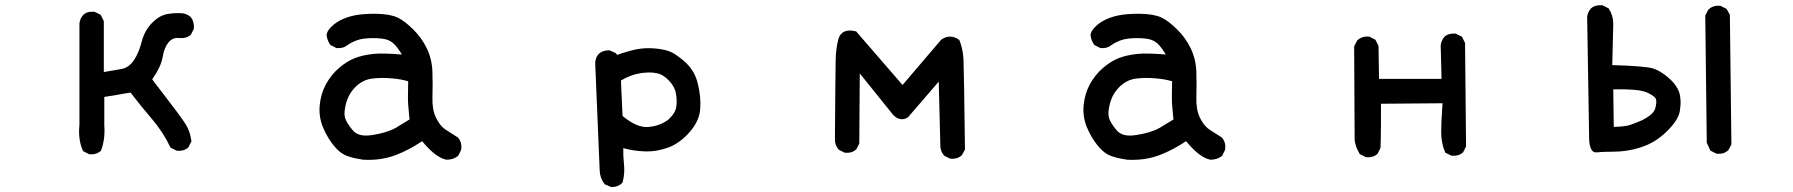

<svg xmlns="http://www.w3.org/2000/svg" viewBox="-20 -592 7040 754"><path d="M328.6 12.7 309.1 2.9 306.2 1.5 304.7 -2Q286.1 -45.4 292 -101.1V-499V-499.5V-500Q293 -509.3 296.6 -517.6Q300.3 -525.9 306.2 -532.7L306.6 -533.2L307.1 -533.7Q323.7 -548.3 349.6 -545.9H351.6L353 -544.9L372.6 -535.2L375.5 -533.7L377 -530.8L386.7 -511.2L387.7 -509.3V-506.8V-309.1Q428.7 -315.9 457 -321Q485.4 -326.2 504.9 -354Q524.9 -383.8 535.6 -425.3Q546.9 -470.7 575.2 -500Q588.9 -514.6 603.5 -523.7Q618.2 -532.7 633.8 -536.1Q662.6 -542 694.8 -540H695.3Q704.6 -539.1 712.9 -535.4Q721.2 -531.7 728 -525.9L729 -525.4L729.5 -524.4Q743.7 -505.9 741.2 -480.5V-478.5L740.2 -477.1L730.5 -457.5L729.5 -455.6L728 -454.6Q719.7 -447.3 709 -444.3Q698.2 -441.4 685.5 -442.4Q671.9 -444.3 661.6 -440.4Q651.4 -436.5 643.1 -427.2Q634.3 -417 628.2 -402.6Q622.1 -388.2 619.1 -369.6Q615.7 -349.1 605.2 -326.9Q594.7 -304.7 577.6 -280.3Q637.2 -203.1 669.7 -159.7Q702.1 -116.2 710.4 -102.1Q727.1 -73.7 731.4 -40L731.9 -37.1L730.5 -34.7L720.7 -15.1L719.7 -13.2L718.3 -12.2Q701.7 2.4 675.8 0H673.8L672.4 -1L652.8 -10.7L649.9 -12.2L648.4 -15.1Q619.6 -74.7 575.7 -126Q532.7 -175.8 492.7 -228.5Q477.1 -226.1 462.9 -223.6Q448.7 -221.2 436.5 -218.8Q413.1 -214.8 389.6 -211.4V-99.1Q393.6 -47.4 377.4 -2.4L376.5 0L374.5 1.5Q357.9 16.1 332 13.7H330.1Z M1405.8 35.2Q1400.9 34.2 1396 33.4Q1391.1 32.7 1386.2 31.7Q1381.3 30.8 1376.5 29.8Q1371.6 28.8 1366.7 27.6Q1361.8 26.4 1357.2 24.9Q1352.5 23.4 1347.7 22Q1317.4 12.2 1292.5 -18.1Q1280.3 -32.7 1269.5 -50.3Q1258.8 -67.9 1250 -88.4Q1231.4 -130.4 1235.4 -176.8Q1239.3 -222.7 1259.8 -260.7Q1280.3 -298.3 1311 -324.7Q1326.2 -337.9 1341.8 -347.7Q1357.4 -357.4 1373.5 -363.8Q1404.8 -376 1447.8 -380.4Q1467.3 -382.3 1494.6 -381.6Q1522 -380.9 1558.1 -377.9Q1543.9 -402.3 1528.8 -418Q1510.3 -437 1479.5 -440.4Q1446.3 -444.3 1410.2 -440.4Q1393.1 -438.5 1376.7 -432.1Q1360.4 -425.8 1344.7 -415Q1328.1 -400.9 1302.7 -403.3H1300.8L1299.3 -404.3L1279.8 -414.1L1277.8 -415L1276.4 -417Q1265.1 -433.1 1262.7 -453.1V-454.1V-455.1Q1265.1 -474.6 1289.6 -494.6Q1301.3 -504.4 1314.7 -511.5Q1328.1 -518.6 1343.8 -523.9Q1374 -534.2 1411.6 -536.6Q1423.8 -537.6 1435.8 -537.8Q1447.8 -538.1 1459.7 -537.8Q1471.7 -537.6 1482.9 -536.6Q1495.1 -535.6 1505.9 -533.7Q1516.6 -531.7 1526.4 -528.8Q1536.1 -525.9 1544.4 -521.5Q1569.3 -509.3 1602.5 -476.6Q1619.1 -460.4 1632.6 -441.7Q1646 -422.9 1656.2 -401.9Q1676.8 -358.9 1678.2 -308.6Q1679.7 -259.8 1678.2 -209Q1676.8 -161.1 1692.4 -129.4Q1697.8 -118.7 1703.9 -109.6Q1710 -100.6 1716.8 -93.8Q1723.6 -86.9 1731.4 -82Q1757.3 -64.9 1776.4 -53.2L1777.8 -52.7L1778.8 -51.3Q1795.4 -32.2 1791 -4.4L1790.5 -2.9L1790 -1.5L1780.3 18.1L1779.3 20L1777.3 21.5Q1759.3 35.2 1733.4 35.2H1732.4L1731 34.7Q1709.5 29.8 1686.3 11.5Q1663.1 -6.8 1637.7 -37.6Q1587.4 -3.4 1533.7 17.1Q1475.1 39.1 1406.7 35.2H1406.2ZM1533.2 -89.4 1588.4 -123Q1587.9 -127.9 1587.4 -132.6Q1586.9 -137.2 1586.4 -141.6Q1585.9 -146 1585.7 -150.1Q1585.4 -154.3 1585 -158.2Q1584.5 -162.1 1584.2 -165.8Q1584 -169.4 1583.7 -173.1Q1583.5 -176.8 1583 -179.7Q1581.1 -204.6 1583 -272.9Q1569.3 -276.9 1553.7 -279.8Q1538.1 -282.7 1519 -284.2Q1498 -286.1 1478.3 -285.9Q1458.5 -285.6 1440.4 -283.2Q1405.8 -278.8 1377.9 -252.4Q1363.8 -238.8 1354.2 -222.7Q1344.7 -206.5 1339.4 -188Q1329.6 -150.4 1334.5 -130.9Q1339.8 -110.8 1364.7 -81.1Q1386.7 -53.2 1440.4 -61.5Q1497.6 -69.8 1533.2 -89.4Z M2377.9 141.6 2357.4 132.8 2355 131.8 2353.5 129.9Q2335.9 106.9 2335 76.7Q2334 49.3 2317.4 -344.2V-344.7V-345.2Q2317.9 -354.5 2320.8 -362.8Q2323.7 -371.1 2329.1 -377.9L2329.6 -378.4L2330.1 -378.9Q2337.9 -386.7 2348.4 -390.6Q2358.9 -394.5 2371.1 -394.5H2373L2375 -393.6L2395.5 -384.8L2397.5 -383.8L2398.9 -382.3L2403.8 -376.5Q2414.6 -380.4 2425 -383.8Q2435.5 -387.2 2445.6 -389.9Q2455.6 -392.6 2464.8 -395Q2497.1 -403.3 2531.2 -402.8Q2548.3 -402.3 2564.5 -400.4Q2580.6 -398.4 2595.7 -394.5Q2611.8 -390.6 2629.4 -379.9Q2647 -369.1 2667 -351.6Q2708 -315.9 2720.2 -264.2Q2726.6 -238.8 2729 -214.6Q2731.4 -190.4 2730 -167Q2727.5 -118.2 2689 -74.2Q2651.4 -30.8 2606 -13.2Q2583.5 -4.9 2559.8 -0.7Q2536.1 3.4 2510.7 2.4Q2467.8 1 2427.7 -10.3Q2426.8 19 2430.2 49.3Q2434.6 88.9 2425.3 122.6L2424.8 125L2422.9 127Q2407.2 142.6 2381.8 142.6H2379.9ZM2604 -121.6Q2618.7 -135.3 2626.5 -147.9Q2634.3 -160.6 2635.7 -172.4Q2639.6 -198.2 2634.3 -225.1Q2633.3 -231.9 2631.1 -238Q2628.9 -244.1 2625.5 -250.5Q2622.1 -256.8 2617.4 -263.2Q2612.8 -269.5 2606.9 -275.4Q2585 -299.8 2558.1 -304.7Q2551.3 -306.2 2543.7 -306.9Q2536.1 -307.6 2527.8 -307.4Q2519.5 -307.1 2510.3 -306.4Q2501 -305.7 2491.2 -303.7Q2473.1 -300.8 2454.8 -293.7Q2436.5 -286.6 2418.5 -275.9L2424.8 -136.7Q2480.5 -90.3 2523.9 -93.3Q2569.3 -96.2 2604 -121.6Z M3709.5 30.3 3689.9 20.5 3688 19.5 3687 18.1Q3681.2 11.2 3677.5 2.9Q3673.8 -5.4 3672.9 -14.6V-15.1V-15.6L3666.5 -271.5Q3579.6 -170.9 3547.4 -133.3L3546.4 -132.3L3545.4 -131.3Q3535.6 -125 3525.4 -124Q3515.1 -123 3505.6 -127.4Q3496.1 -131.8 3487.8 -140.6V-141.1H3487.3L3356.4 -303.7L3354.5 -31.2V-28.8L3353.5 -26.9L3343.8 -7.3L3342.8 -5.4L3341.3 -4.4Q3324.7 10.3 3298.8 7.8H3296.9L3295.4 6.8L3275.9 -2.9L3273.9 -3.9L3272.9 -5.4Q3261.2 -19.5 3258.8 -38.1V-38.6V-39.1Q3260.7 -311.5 3261.7 -356.4Q3262.2 -379.9 3264.9 -400.1Q3267.6 -420.4 3272.5 -438.5Q3275.4 -449.2 3281.5 -456.8Q3287.6 -464.4 3296.1 -468Q3304.7 -471.7 3315.7 -472.2Q3326.7 -472.7 3339.4 -469.2L3342.3 -468.8L3344.2 -466.3L3524.4 -258.3L3675.3 -435.1L3675.8 -436L3676.8 -436.5Q3710 -460 3744.6 -437L3747.1 -435.1L3748.5 -432.1Q3752.9 -420.4 3756.1 -408.2Q3759.3 -396 3761.2 -383.3Q3763.2 -370.6 3763.7 -356.9Q3764.6 -336.9 3766.1 -250.2Q3767.6 -163.6 3769.5 -7.8V-5.4L3768.6 -2.9L3757.8 16.6L3756.8 18.1L3755.4 19Q3738.8 33.7 3712.9 31.2H3710.9Z M4405.8 35.2Q4400.9 34.2 4396 33.4Q4391.1 32.7 4386.2 31.7Q4381.3 30.8 4376.5 29.8Q4371.6 28.8 4366.7 27.6Q4361.8 26.4 4357.2 24.9Q4352.5 23.4 4347.7 22Q4317.4 12.2 4292.5 -18.1Q4280.3 -32.7 4269.5 -50.3Q4258.8 -67.9 4250 -88.4Q4231.4 -130.4 4235.4 -176.8Q4239.3 -222.7 4259.8 -260.7Q4280.3 -298.3 4311 -324.7Q4326.2 -337.9 4341.8 -347.7Q4357.4 -357.4 4373.5 -363.8Q4404.8 -376 4447.8 -380.4Q4467.3 -382.3 4494.6 -381.6Q4522 -380.9 4558.1 -377.9Q4543.9 -402.3 4528.8 -418Q4510.3 -437 4479.5 -440.4Q4446.3 -444.3 4410.2 -440.4Q4393.1 -438.5 4376.7 -432.1Q4360.4 -425.8 4344.7 -415Q4328.1 -400.9 4302.7 -403.3H4300.8L4299.3 -404.3L4279.8 -414.1L4277.8 -415L4276.4 -417Q4265.1 -433.1 4262.7 -453.1V-454.1V-455.1Q4265.1 -474.6 4289.6 -494.6Q4301.3 -504.4 4314.7 -511.5Q4328.1 -518.6 4343.8 -523.9Q4374 -534.2 4411.6 -536.6Q4423.8 -537.6 4435.8 -537.8Q4447.8 -538.1 4459.7 -537.8Q4471.7 -537.6 4482.9 -536.6Q4495.1 -535.6 4505.9 -533.7Q4516.6 -531.7 4526.4 -528.8Q4536.1 -525.9 4544.4 -521.5Q4569.3 -509.3 4602.5 -476.6Q4619.1 -460.4 4632.6 -441.7Q4646 -422.9 4656.2 -401.9Q4676.8 -358.9 4678.2 -308.6Q4679.7 -259.8 4678.2 -209Q4676.8 -161.1 4692.4 -129.4Q4697.8 -118.7 4703.9 -109.6Q4710 -100.6 4716.8 -93.8Q4723.6 -86.9 4731.4 -82Q4757.3 -64.9 4776.4 -53.2L4777.8 -52.7L4778.8 -51.3Q4795.4 -32.2 4791 -4.4L4790.5 -2.9L4790 -1.5L4780.3 18.1L4779.3 20L4777.3 21.5Q4759.3 35.2 4733.4 35.2H4732.4L4731 34.7Q4709.5 29.8 4686.3 11.5Q4663.1 -6.8 4637.7 -37.6Q4587.4 -3.4 4533.7 17.1Q4475.1 39.1 4406.7 35.2H4406.2ZM4533.2 -89.4 4588.4 -123Q4587.9 -127.9 4587.4 -132.6Q4586.9 -137.2 4586.4 -141.6Q4585.9 -146 4585.7 -150.1Q4585.4 -154.3 4585 -158.2Q4584.5 -162.1 4584.2 -165.8Q4584 -169.4 4583.7 -173.1Q4583.5 -176.8 4583 -179.7Q4581.1 -204.6 4583 -272.9Q4569.3 -276.9 4553.7 -279.8Q4538.1 -282.7 4519 -284.2Q4498 -286.1 4478.3 -285.9Q4458.5 -285.6 4440.4 -283.2Q4405.8 -278.8 4377.9 -252.4Q4363.8 -238.8 4354.2 -222.7Q4344.7 -206.5 4339.4 -188Q4329.6 -150.4 4334.5 -130.9Q4339.8 -110.8 4364.7 -81.1Q4386.7 -53.2 4440.4 -61.5Q4497.6 -69.8 4533.2 -89.4Z M5342.3 24.4 5322.8 14.6 5320.3 13.2 5318.8 11.2Q5315.4 5.4 5312.3 -1Q5309.1 -7.3 5306.6 -13.9Q5304.2 -20.5 5302.5 -27.3Q5300.8 -34.2 5299.8 -41.5V-42.5V-43L5297.9 -407.2V-409.7L5298.8 -411.6L5308.6 -431.2L5309.6 -432.6L5311 -434.1Q5329.6 -450.7 5355.5 -448.2H5357.4L5358.9 -447.3L5378.4 -437.5L5381.3 -436L5382.8 -433.1L5392.6 -413.6L5393.6 -411.6V-409.2L5395.5 -282.2H5641.1L5637.7 -412.6V-413.6V-414.1Q5640.1 -432.6 5651.9 -446.8L5652.3 -447.3L5652.8 -447.8Q5669.4 -462.4 5695.3 -460H5697.3L5698.7 -459L5718.3 -449.2L5721.2 -447.8L5722.7 -444.8L5732.4 -425.3L5733.4 -423.3V-420.9L5737.3 -19.5V-17.1L5736.3 -15.1L5726.6 4.4L5725.6 6.3L5724.1 7.3Q5707.5 22 5681.6 19.5H5679.7L5678.2 18.6L5658.7 8.8L5655.3 7.3L5654.3 3.9Q5639.6 -31.2 5639.6 -73.7Q5639.6 -92.8 5640.9 -121.1Q5642.1 -149.4 5645 -186.5L5403.3 -184.6Q5403.3 -131.8 5403.1 -97.2Q5402.8 -62.5 5402.3 -41.3Q5401.9 -20 5401.4 -12.7V-10.7L5400.4 -9.3L5390.6 10.3L5389.6 12.2L5388.2 13.2Q5371.6 27.8 5345.7 25.4H5343.8Z M6719.2 10.7 6699.7 1 6696.8 -0.5 6695.3 -3.9 6683.6 -29.3 6682.6 -30.8V-33.2L6676.8 -528.3V-530.8L6677.7 -532.7L6687.5 -552.2L6688.5 -553.7L6689.9 -555.2Q6708.5 -571.8 6734.4 -569.3H6736.3L6737.8 -568.4L6757.3 -558.6L6760.3 -557.1L6761.7 -554.7L6772.5 -535.2L6773.4 -532.7V-530.3L6779.3 -27.3V-24.9L6778.3 -22.5L6767.6 -2.9L6766.6 -1.5L6765.1 -0.5Q6748.5 14.2 6722.7 11.7H6720.7ZM6309.6 3.9Q6297.4 3.9 6286.9 4.2Q6276.4 4.4 6268.1 4.9Q6259.8 5.4 6252.9 6.3Q6235.8 8.3 6228.5 -6.6Q6221.2 -21.5 6220.7 -46.9L6212.9 -524.4V-524.9V-525.4Q6213.9 -534.7 6217.5 -543Q6221.2 -551.3 6227.1 -558.1L6227.5 -558.6L6228 -559.1Q6244.6 -573.7 6271.5 -571.3H6273.4L6274.9 -570.3L6294.4 -560.5L6296.9 -559.6L6298.3 -557.1Q6306.6 -544.4 6311 -529.3Q6315.4 -514.2 6315.4 -497.1L6311.5 -336.4Q6443.4 -332.5 6472.7 -322.8Q6483.4 -319.3 6494.1 -313.5Q6504.9 -307.6 6515.4 -300Q6525.9 -292.5 6536.6 -282.7Q6570.3 -252 6577.1 -218.8Q6579.1 -208 6579.6 -197Q6580.1 -186 6579.1 -174.8Q6578.1 -163.6 6576.2 -152.3Q6568.4 -117.2 6524.4 -74.7Q6481 -32.2 6425.8 -14.2Q6371.6 3.9 6309.6 3.9ZM6426.8 -119.1Q6449.7 -130.4 6463.1 -142.1Q6476.6 -153.8 6480 -165.5Q6483.9 -178.7 6484.4 -188.7Q6484.9 -198.7 6482.4 -204.1Q6481.4 -207 6477.3 -210.9Q6473.1 -214.8 6464.8 -220Q6456.5 -225.1 6444.8 -230Q6412.1 -243.2 6315.4 -241.2L6317.4 -93.8Q6362.8 -94.7 6382.3 -101.6Q6405.8 -109.9 6426.8 -119.1Z"/></svg>

Font: NaikaiFont
Style: Bold
Weight: 700
Version: Version 1.89